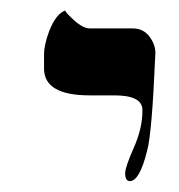

<svg xmlns="http://www.w3.org/2000/svg" viewBox="-20 -610 339 364"><path d="M274.4 -506.3Q268.1 -356.4 258.8 -323.7Q244.6 -266.6 226.1 -266.6Q217.3 -266.6 217.3 -281.7Q217.3 -293 233.6 -329.8Q250 -366.7 250 -399.9Q251.5 -429.2 196.8 -429.2H149.9Q64.9 -429.2 63.5 -478.5V-506.3Q63.5 -525.4 73.7 -552.2Q86.4 -584 104 -590.3Q101.6 -588.9 119.4 -572.5Q137.2 -556.2 149.9 -556.2H231Q252.4 -556.2 264.2 -539.6Q275.9 -522.9 274.4 -506.3Z"/></svg>

Font: Accordance
Style: Italic
Weight: 400
Italic angle: -11°
Version: Version 1.2 (build January 31, 2020) Miklal Software Solutio